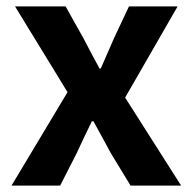

<svg xmlns="http://www.w3.org/2000/svg" viewBox="-20 -580 602 600"><path d="M16 0H168L220 -102C236 -136 251 -169 267 -201H272C290 -169 308 -135 326 -102L388 0H546L371 -275L535 -560H383L336 -460C323 -429 308 -397 295 -366H291C274 -397 257 -429 241 -460L185 -560H27L191 -292Z"/></svg>

Font: Source Han Sans Old Style Bold
Style: Regular
Weight: 700
Designer: Ryoko NISHIZUKA (kana & ideographs); Paul D. Hunt (Latin, Greek & Cyrillic); Wenlong ZHANG (bopomofo); Sandoll Communica
Foundry: Adobe Systems Incorporated
Version: Version 1.004;PS 1.004;hotconv 1.0.81;makeotf.lib2.5.63406